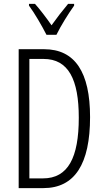

<svg xmlns="http://www.w3.org/2000/svg" viewBox="-20 -967 534 987"><path d="M219 -788H270C293 -835 331 -896 361 -938V-947H330C296 -906 275 -879 245 -837C218 -876 185 -919 160 -947H129V-938C158 -899 195 -835 219 -788ZM443 -365C443 -595 366 -714 207 -714H76V0H203C365 0 443 -125 443 -365ZM385 -362C385 -157 330 -50 201 -50H131V-664H204C332 -664 385 -558 385 -362Z"/></svg>

Font: Noto Sans Devanagari UI ExtraCondensed Light
Style: Regular
Weight: 300
Width: 2
Designer: Jelle Bosma - Monotype Design Team
Foundry: Monotype Imaging Inc.
Version: Version 2.004